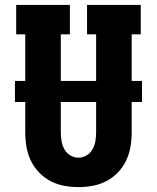

<svg xmlns="http://www.w3.org/2000/svg" viewBox="-20 -755 640 783"><path d="M300 8Q270 8 241 2.5Q212 -3 186 -16.5Q160 -30 139 -52Q118 -74 105.5 -100.5Q93 -127 88 -156Q83 -185 83 -215V-615H46V-735H265V-615H228V-215Q228 -197 231 -179.5Q234 -162 242.5 -146.5Q251 -131 266.5 -121.5Q282 -112 300 -112Q318 -112 333.5 -121.5Q349 -131 357.5 -146.5Q366 -162 369 -179.5Q372 -197 372 -215V-615H335V-735H554V-615H517V-215Q517 -185 512 -156Q507 -127 494.5 -100.5Q482 -74 461 -52Q440 -30 414 -16.5Q388 -3 359 2.5Q330 8 300 8ZM41 -339V-425H559V-339Z"/></svg>

Font: Iosevka Slab Heavy Extended
Style: Regular
Weight: 900
Width: 7
Monospace: yes
Designer: Belleve Invis
Foundry: Belleve Invis
Version: Version 11.1.0; ttfautohint (v1.8.3)